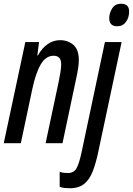

<svg xmlns="http://www.w3.org/2000/svg" viewBox="-23 -763 708 1023"><path d="M-3 0 112 -539H185L176 -468H179Q201 -507 231 -528Q261 -549 297 -549Q339 -549 368 -524Q397 -499 397 -443Q397 -423 393 -397.5Q389 -372 383 -345L310 0H220L290 -329Q295 -353 299 -378Q303 -403 303 -421Q303 -466 263 -466Q221 -466 194 -419.5Q167 -373 149 -288L88 0ZM602 -623Q559 -623 559 -666Q559 -693 574.5 -718Q590 -743 622 -743Q665 -743 665 -702Q665 -669 648 -646Q631 -623 602 -623ZM349 240Q334 240 320.5 238.5Q307 237 295 232V152Q303 156 315 157.5Q327 159 338 159Q370 159 384.5 134Q399 109 413 42L536 -539H625L500 49Q488 106 471.5 149Q455 192 426.5 216Q398 240 349 240Z"/></svg>

Font: Noto Sans ExtraCondensed Medium
Style: Italic
Weight: 500
Width: 2
Italic angle: -12°
Designer: Monotype Design Team
Foundry: Monotype Imaging Inc.
Version: Version 2.013; ttfautohint (v1.8.4.7-5d5b)